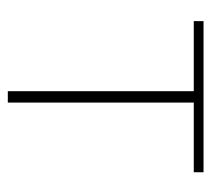

<svg xmlns="http://www.w3.org/2000/svg" viewBox="-44 -484 528 479"><g transform="rotate(90 219.5 -244.0)"><path d="M32.2 -463.9V-488.3H409.2V-463.9H235.4V0H207V-463.9Z"/></g></svg>

Font: Gothic A1 Thin
Style: Regular
Weight: 250
Designer: HanYang I&C Co.,Ltd.
Foundry: HanYang I&C Co.,Ltd.
Version: Version 2.50